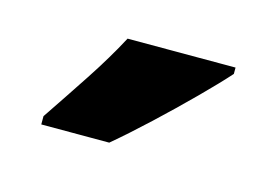

<svg xmlns="http://www.w3.org/2000/svg" viewBox="-39 -832 422 292"><g transform="rotate(15 171.5 -686.0)"><path d="M303 -756Q287 -738 259.5 -710.5Q232 -683 202 -655Q172 -627 147 -606H40V-619Q65 -656 90 -694Q115 -732 133 -766H303Z"/></g></svg>

Font: Noto Sans Devanagari Condensed ExtraBold
Style: Regular
Weight: 800
Width: 3
Designer: Jelle Bosma - Monotype Design Team
Foundry: Monotype Imaging Inc.
Version: Version 2.004; ttfautohint (v1.8.4.7-5d5b)